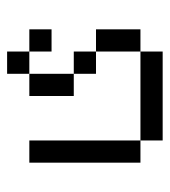

<svg xmlns="http://www.w3.org/2000/svg" viewBox="11 -426 478 540"><g transform="rotate(-90 250.0 -156.0)"><path d="M437.5 -250V-312.5H375V-250ZM125 0V62.5H375V0ZM125 0V-312.5H62.5V0ZM375 0H437.5Q437.5 0 437.5 -125H375Q375 -125 375 0ZM375 -125V-187.5H312.5V-125ZM312.5 -187.5Q312.5 -187.5 312.5 -312.5H250Q250 -312.5 250 -187.5ZM312.5 -312.5H375V-375H312.5Z"/></g></svg>

Font: CalcUnifontExMono
Style: Regular
Weight: 500
Version: Version 15.0.06